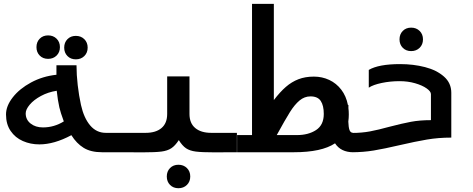

<svg xmlns="http://www.w3.org/2000/svg" viewBox="-20 -785 2440 990"><path d="M348 -88Q259.5 -40.5 183 -40.5Q137 -40.5 97.8 -57.8Q58.5 -75 34.8 -109.8Q11 -144.5 11 -195Q11 -238.5 45.8 -283Q80.5 -327.5 140.2 -359.8Q200 -392 271 -399.5V-448.5H374.5Q374.5 -399 380.8 -345.5Q387 -292 397.5 -244Q412.5 -176.5 445 -138.2Q477.5 -100 525.5 -100H602V0H506Q448 0 411.2 -22.8Q374.5 -45.5 348 -88ZM201.5 -128Q259 -128 309 -159Q291.5 -206.5 286 -231.5Q277.5 -269.5 272.5 -317Q227.5 -310 190.8 -290Q154 -270 133.2 -245.2Q112.5 -220.5 112.5 -200.5Q112.5 -168 137.8 -148Q163 -128 201.5 -128ZM168 -542Q168 -568.5 184.8 -585.5Q201.5 -602.5 228 -602.5Q254.5 -602.5 271.8 -585.5Q289 -568.5 289 -542Q289 -515.5 271.8 -498.5Q254.5 -481.5 228 -481.5Q201.5 -481.5 184.8 -498.5Q168 -515.5 168 -542ZM311 -539.5Q311 -566 327.8 -583Q344.5 -600 371 -600Q397.5 -600 414.8 -583Q432 -566 432 -539.5Q432 -513 414.8 -496Q397.5 -479 371 -479Q344.5 -479 327.8 -496Q311 -513 311 -539.5Z M840 125Q840 98.5 856.8 81.5Q873.5 64.5 900 64.5Q926.5 64.5 943.8 81.5Q961 98.5 961 125Q961 151.5 943.8 168.5Q926.5 185.5 900 185.5Q873.5 185.5 856.8 168.5Q840 151.5 840 125ZM842 -197.5V-391H957V-197.5Q957 -149.5 986.8 -124.8Q1016.5 -100 1069 -100H1201.5V0L1083.5 0.5Q1020.5 0.5 989.5 -3.5Q958.5 -7.5 939.2 -20.5Q920 -33.5 902 -62.5Q883 -33.5 863.2 -20.5Q843.5 -7.5 812.2 -3.5Q781 0.5 718 0.5L598.5 0V-100H731Q783.5 -100 812.8 -124.8Q842 -149.5 842 -197.5Z M1202.5 -88.5H1279.5V-765H1392V-269Q1424 -311 1454 -337Q1484 -363 1519 -376.5Q1554 -390 1598.5 -390Q1641 -390 1677.8 -372.8Q1714.5 -355.5 1739.8 -322.5Q1765 -289.5 1774 -243.5L1776.5 -244V-227.5Q1778.5 -213.5 1778.5 -194Q1778.5 -177 1776 -158Q1777 -128.5 1782.2 -114.2Q1787.5 -100 1801.5 -100V0Q1737.5 0 1707.5 -46Q1638.5 0 1495 0H1202.5ZM1649.5 -197.5Q1649.5 -240.5 1634 -264.2Q1618.5 -288 1581 -288Q1550 -288 1524.5 -266.8Q1499 -245.5 1474.8 -206.8Q1450.5 -168 1407 -88.5H1511Q1570 -88.5 1609.8 -114.5Q1649.5 -140.5 1649.5 -197.5Z M1881.5 -333V-424.5Q1932.5 -454.5 2043 -454.5Q2111.5 -454.5 2171.5 -439Q2231.5 -423.5 2269.2 -390.2Q2307 -357 2307 -306.5V-75.5Q2241 -75.5 2181.8 -65.5Q2122.5 -55.5 2040.5 -36.5Q1961.5 -18 1907.2 -9Q1853 0 1794.5 0V-99.5Q1845 -99.5 1887.8 -107.5Q1930.5 -115.5 1988.5 -131.5Q2053.5 -148.5 2099 -157Q2144.5 -165.5 2202 -165.5V-299.5Q2202 -313.5 2179.8 -329.2Q2157.5 -345 2120.2 -355.8Q2083 -366.5 2040.5 -366.5Q1992 -366.5 1948 -357.2Q1904 -348 1881.5 -333ZM2040 -582Q2040 -608.5 2056.8 -625.5Q2073.5 -642.5 2100 -642.5Q2126.5 -642.5 2143.8 -625.5Q2161 -608.5 2161 -582Q2161 -555.5 2143.8 -538.5Q2126.5 -521.5 2100 -521.5Q2073.5 -521.5 2056.8 -538.5Q2040 -555.5 2040 -582Z"/></svg>

Font: JuliaMono BoldItalic
Style: Regular
Weight: 700
Italic angle: -9°
Monospace: yes
Designer: cormullion
Foundry: corm
Version: Version 0.049; ttfautohint (v1.8.4)